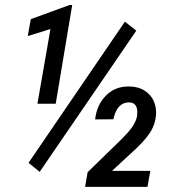

<svg xmlns="http://www.w3.org/2000/svg" viewBox="-20 -729 702 749"><path d="M134.8 -58.6 91.3 -93.8 467.3 -644.5 511.7 -609.4ZM197.3 -324.2H126L176.8 -615.7L88.4 -588.4L100.1 -654.3L251.5 -709.5H261.7ZM555.2 0H312L321.8 -57.1L454.1 -186L472.7 -205.6Q510.3 -245.1 515.1 -278.8L515.6 -296.9Q512.2 -329.6 483.4 -329.6Q436 -329.6 422.4 -263.7L351.1 -263.2Q357.4 -320.3 393.6 -356.4Q428.7 -391.6 480 -391.6Q481.4 -391.6 482.9 -391.6Q531.7 -391.6 561.5 -361.3Q588.9 -333.5 588.9 -288.1Q588.9 -283.7 588.4 -279.3Q586.4 -248 569.6 -218.8Q552.7 -189.5 513.2 -151.4L417 -62.5H566.4Z"/></svg>

Font: MAUL Condensed Italic
Style: Condenced Regular Italic
Weight: 400
Italic angle: -12°
Designer: MAUL
Version: Version 1.0; 2020; ttfautohint (v1.8.3)